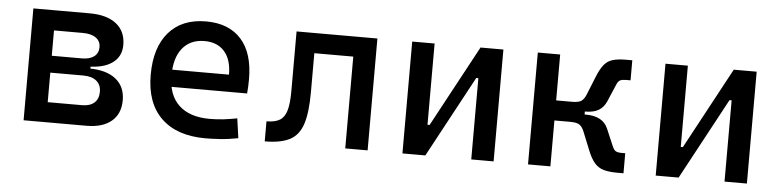

<svg xmlns="http://www.w3.org/2000/svg" viewBox="-38 -701 3593 885"><g transform="rotate(5 1758.0 -258.5)"><path d="M183.6 0V-92.8H349.6Q385.7 -92.8 405.8 -110.6Q425.8 -128.4 425.8 -161.1Q425.8 -193.8 404.1 -211.7Q382.3 -229.5 342.8 -229.5H173.8V-264.2H367.2Q446.8 -264.2 490.5 -229.5Q534.2 -194.8 534.2 -131.8Q534.2 -68.8 493.2 -34.4Q452.1 0 377.9 0ZM86.9 0V-517.6H190.4V0ZM150.4 -243.2V-291H373V-243.2ZM173.8 -272.9V-307.6H330.1Q366.2 -307.6 386.2 -323Q406.2 -338.4 406.2 -366.2Q406.2 -394 384.5 -409.4Q362.8 -424.8 323.2 -424.8H183.6V-517.6H347.7Q427.2 -517.6 470.9 -483.2Q514.6 -448.7 514.6 -385.7Q514.6 -332 473.6 -302.5Q432.6 -272.9 358.4 -272.9Z M928.7 9.8Q796.4 9.8 724.4 -59.8Q652.3 -129.4 652.3 -259.8Q652.3 -386.7 713.4 -457Q774.4 -527.3 885.7 -527.3Q990.7 -527.3 1048.1 -463.9Q1105.5 -400.4 1105.5 -279.3Q1105.5 -243.7 1102.5 -212.9H739.3V-292H1011.7Q1011.7 -361.8 978.5 -399.2Q945.3 -436.5 886.7 -436.5Q820.8 -436.5 784.4 -391.6Q748 -346.7 748 -264.6Q748 -174.8 798.1 -127.9Q848.1 -81.1 940.4 -81.1Q972.7 -81.1 1003.9 -84.7Q1035.2 -88.4 1067.4 -94.7L1080.1 -3.9Q1034.2 4.9 996.1 7.3Q958 9.8 928.7 9.8Z M1202.6 0V-92.8Q1241.7 -92.8 1263.9 -106.2Q1286.1 -119.6 1295.4 -151.9Q1304.7 -184.1 1304.7 -241.2V-517.6H1395V-244.6Q1395 -150.4 1377.7 -97.2Q1360.4 -43.9 1318.4 -22Q1276.4 0 1202.6 0ZM1575.2 0V-517.6H1678.7V0ZM1330.1 -424.8V-517.6H1660.6V-424.8Z M1908.2 0V-141.6H1953.1L2155.8 -517.6H2189.9V-376H2148.4L1945.8 0ZM1839.8 0V-517.6H1943.4V0ZM2158.2 0V-517.6H2261.7V0Z M2605.5 -265.6 2598.1 -305.2Q2629.4 -305.2 2641.8 -314.7Q2654.3 -324.2 2662.6 -345.2L2696.3 -428.7Q2711.4 -466.3 2727.5 -486.1Q2743.7 -505.9 2767.6 -512.9Q2791.5 -520 2829.6 -520H2857.9V-427.2H2836.9Q2818.8 -427.2 2809.6 -422.4Q2800.3 -417.5 2793.5 -400.9L2759.3 -320.8Q2747.1 -293 2723.9 -279.3Q2700.7 -265.6 2661.1 -265.6ZM2420.9 0V-517.6H2524.4V0ZM2517.1 -212.4V-305.2H2660.6V-212.4ZM2834.5 2.4Q2796.4 2.4 2771.2 -4.6Q2746.1 -11.7 2728.8 -31.5Q2711.4 -51.3 2696.3 -88.9L2662.6 -172.4Q2654.3 -193.4 2641.8 -202.9Q2629.4 -212.4 2598.1 -212.4L2605.5 -252H2666Q2745.1 -252 2769 -196.8L2803.2 -116.7Q2810.1 -100.1 2819.3 -95.2Q2828.6 -90.3 2846.7 -90.3H2862.8V2.4Z M3080.1 0V-141.6H3125L3327.6 -517.6H3361.8V-376H3320.3L3117.7 0ZM3011.7 0V-517.6H3115.2V0ZM3330.1 0V-517.6H3433.6V0Z"/></g></svg>

Font: Cascadia Code PL
Style: Regular
Weight: 400
Monospace: yes
Designer: Aaron Bell
Foundry: Saja Typeworks
Version: Version 2102.003